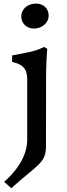

<svg xmlns="http://www.w3.org/2000/svg" viewBox="-20 -774 365 1044"><path d="M164.1 -618.7C206.1 -618.7 244.6 -647.5 244.6 -689.9C244.6 -729 214.4 -754.4 177.2 -754.4C122.1 -754.4 95.7 -717.8 95.7 -685.1C95.7 -648.9 122.6 -618.7 164.1 -618.7ZM127.9 -12.2C127.9 115.2 2.4 214.4 2.4 214.4L41.5 249.5C182.1 120.6 233.4 115.7 230 11.7L230.5 -343.3C230.5 -357.9 230 -417.5 236.8 -509.3L218.8 -518.6C172.4 -494.6 135.3 -489.7 45.9 -472.7V-437.5C87.9 -426.8 127.9 -413.1 127.9 -344.2Z"/></svg>

Font: Donegal One
Style: Regular
Weight: 400
Designer: Gary Lonergan
Foundry: Sorkin Type Co.
Version: Version 1.004